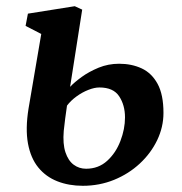

<svg xmlns="http://www.w3.org/2000/svg" viewBox="-20 -588 586 619"><path d="M247 11Q202 11 165 -3.5Q128 -18 103.5 -48Q79 -78 70.2 -125.2Q61.5 -172.5 72 -238L113 -478.5L62.5 -504.5L70 -544L221 -568L245 -557L206 -308Q219.5 -322.5 243.2 -339.8Q267 -357 298 -369.8Q329 -382.5 364 -382.5Q404.5 -382.5 436.8 -367.5Q469 -352.5 488 -317.8Q507 -283 507 -224Q507 -178.5 486.8 -136.2Q466.5 -94 430.8 -60.8Q395 -27.5 347.8 -8.2Q300.5 11 247 11ZM257.5 -44Q297.5 -44 325.5 -69.5Q353.5 -95 368.2 -133.5Q383 -172 383 -209.5Q383 -249 364.2 -277.5Q345.5 -306 300.5 -306Q284.5 -306 264.8 -298.2Q245 -290.5 226.5 -277Q208 -263.5 196 -247.5Q193 -226.5 190.2 -206Q187.5 -185.5 185.5 -166Q182 -124 191 -97Q200 -70 217.5 -57Q235 -44 257.5 -44Z"/></svg>

Font: Merriweather SemiBold
Style: Italic
Weight: 600
Italic angle: -7.8°
Version: Version 2.101